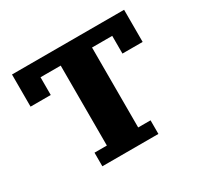

<svg xmlns="http://www.w3.org/2000/svg" viewBox="-118 -666 835 807"><g transform="rotate(-30 299.0 -262.0)"><path d="M163 -66H223V-454H125V-368H27V-524H571V-368H473V-454H375V-66H435V0H163Z"/></g></svg>

Font: IBM Plex Serif
Style: Bold
Weight: 700
Designer: Mike Abbink, Paul van der Laan, Pieter van Rosmalen
Foundry: Bold Monday
Version: Version 2.008